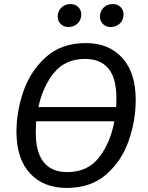

<svg xmlns="http://www.w3.org/2000/svg" viewBox="-20 -913 726 945"><path d="M648 -421Q648 -320 613.5 -220.5Q579 -121 503 -54.5Q427 12 308 12Q194 12 127.5 -60Q61 -132 61 -265Q61 -364 95.5 -464Q130 -564 206.5 -632.5Q283 -701 402 -701Q516 -701 582 -628Q648 -555 648 -421ZM169 -386H552Q553 -401 553 -428Q553 -529 513.5 -576Q474 -623 398 -623Q302 -623 246.5 -555.5Q191 -488 169 -386ZM543 -316H158Q156 -278 156 -262Q156 -66 311 -66Q411 -66 467 -137.5Q523 -209 543 -316ZM264 -831Q264 -858 282 -875.5Q300 -893 327 -893Q350 -893 365 -878.5Q380 -864 380 -842Q380 -815 362 -797.5Q344 -780 317 -780Q294 -780 279 -794.5Q264 -809 264 -831ZM472 -831Q472 -858 490 -875.5Q508 -893 535 -893Q558 -893 573 -878.5Q588 -864 588 -842Q588 -815 570 -797.5Q552 -780 525 -780Q502 -780 487 -794.5Q472 -809 472 -831Z"/></svg>

Font: FiraGO
Style: Italic
Weight: 400
Italic angle: -8°
Designer: bBox Type GmbH
Foundry: bBox Type GmbH
Version: Version 1.001